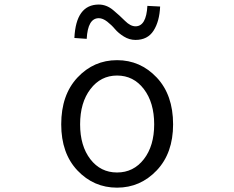

<svg xmlns="http://www.w3.org/2000/svg" viewBox="-20 -821 1040 853"><path d="M252 -268.6Q252 -399.4 324.2 -476.6Q396.5 -553.7 500 -553.7Q603.5 -553.7 676.3 -476.6Q749 -399.4 749 -268.6Q749 -140.6 676.3 -64Q603.5 12.7 500 12.7Q396.5 12.7 324.2 -63.5Q252 -139.6 252 -268.6ZM665 -268.6Q665 -365.2 619.1 -425.3Q573.2 -485.4 500 -485.4Q427.7 -485.4 381.8 -425.3Q335.9 -365.2 335.9 -268.6Q335.9 -172.9 381.3 -113.8Q426.8 -54.7 500 -54.7Q573.2 -54.7 619.1 -113.8Q665 -172.9 665 -268.6ZM582 -643.6Q554.7 -643.6 530.3 -658.7Q505.9 -673.8 490.7 -691.9Q475.6 -710 456.1 -725.1Q436.5 -740.2 418.9 -740.2Q370.1 -740.2 365.2 -648.4L310.5 -652.3Q317.4 -800.8 418.9 -800.8Q453.1 -800.8 482.4 -776.4Q511.7 -752 535.6 -728Q559.6 -704.1 582 -704.1Q629.9 -704.1 634.8 -794.9L691.4 -792Q688.5 -725.6 662.1 -684.6Q635.7 -643.6 582 -643.6Z"/></svg>

Font: Gen Shin Gothic Monospace Normal
Style: Regular
Weight: 350
Designer: [Source Han Sans]
Ryoko NISHIZUKA  (kana & ideographs); Paul D. Hunt (Latin, Greek & Cyrillic); Wenlong ZHANG  (bopomofo
Version: Version 1.002.20150607